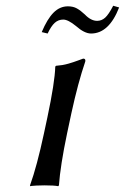

<svg xmlns="http://www.w3.org/2000/svg" viewBox="-20 -642 433 665"><path d="M316.4 -569.8Q332 -569.8 344.2 -580.8Q356.4 -591.8 372.1 -622.1L392.6 -616.2Q357.4 -525.9 295.4 -525.9Q272.5 -525.9 243.2 -551.8Q215.8 -574.2 199.2 -574.2Q182.1 -574.2 169.7 -563Q157.2 -551.8 145 -525.9L124.5 -530.8Q143.6 -576.2 165.3 -598.1Q187 -620.1 215.3 -620.1Q233.4 -620.1 246.3 -612.8Q259.3 -605.5 273.9 -591.8Q294.9 -569.8 316.4 -569.8ZM144 -234.9Q169.9 -356.9 171.4 -411.1L173.8 -414.1Q185.5 -415 196 -416.7Q206.5 -418.5 217.3 -421.6Q228 -424.8 234.1 -426.8Q240.2 -428.7 252 -433.1L268.1 -439Q277.3 -439 275.4 -429.2Q250 -354.5 227.5 -251L212.4 -180.2Q189 -68.4 184.1 0L181.6 2.9Q168 0 133.8 0Q118.2 0 106 0.7Q93.8 1.5 88.9 2L84.5 2.9L84 0Q107.9 -66.4 132.3 -180.2Z"/></svg>

Font: Linux Biolinum G
Style: Italic
Weight: 400
Italic angle: -12°
Designer: Philipp H. Poll
Foundry: Philipp H. Poll
Version: Version 0.5.1